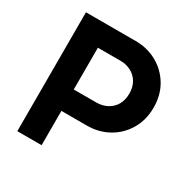

<svg xmlns="http://www.w3.org/2000/svg" viewBox="-160 -840 956 979"><g transform="rotate(30 318.5 -350.0)"><path d="M70 0V-700H363Q432 -700 488.5 -668.5Q545 -637 578.5 -581Q612 -525 612 -451Q612 -378 578.5 -321.5Q545 -265 488.5 -233.5Q432 -202 363 -202H213V0ZM213 -328H346Q380 -328 408 -342.5Q436 -357 452.5 -384.5Q469 -412 469 -451Q469 -490 452.5 -517.5Q436 -545 408 -559.5Q380 -574 346 -574H213Z"/></g></svg>

Font: MuseoModerno Thin SemiBold
Style: Regular
Weight: 600
Version: Version 1.003